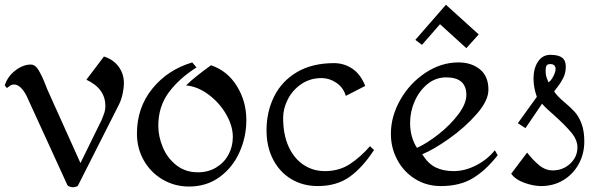

<svg xmlns="http://www.w3.org/2000/svg" viewBox="-21 -772 2528 809"><path d="M501 -422Q501 -401 495.5 -376Q490 -351 481 -333L307 11Q305 13 298.5 15Q292 17 287 17Q279 17 271.5 14Q264 11 263 8L90 -370Q65 -416 38 -416Q28 -416 19.5 -409.5Q11 -403 8 -401L-1 -412Q11 -450 43.5 -475Q76 -500 109 -500Q128 -500 142.5 -475Q157 -450 166 -426.5Q175 -403 178 -396L318 -85L407 -266Q408 -269 415.5 -288Q423 -307 423 -325Q423 -399 343 -436L417 -534Q457 -521 479 -491Q501 -461 501 -422Z M807 -488Q732 -440 689 -381Q646 -322 646 -242Q646 -197 665 -151.5Q684 -106 722 -76Q760 -46 813 -46Q856 -46 889.5 -66Q923 -86 941.5 -120Q960 -154 960 -195Q960 -242 931.5 -291Q903 -340 857 -374Q811 -408 763 -412Q783 -432 811 -454Q839 -476 868 -497Q937 -474 977 -409.5Q1017 -345 1017 -266Q1017 -196 988.5 -131.5Q960 -67 905 -26.5Q850 14 775 14Q715 14 664.5 -15.5Q614 -45 585 -96Q556 -147 556 -209Q556 -318 620.5 -398Q685 -478 789 -509Z M1518 -410 1436 -368Q1426 -403 1396.5 -423Q1367 -443 1334 -443Q1286 -443 1249 -418Q1212 -393 1192 -354Q1172 -315 1172 -275Q1172 -205 1195 -154.5Q1218 -104 1258 -77.5Q1298 -51 1348 -51Q1408 -51 1453 -80.5Q1498 -110 1538 -156L1555 -140Q1506 -65 1451.5 -26.5Q1397 12 1318 12Q1256 12 1207 -17Q1158 -46 1130 -99.5Q1102 -153 1102 -223Q1102 -301 1134 -365.5Q1166 -430 1230 -468Q1294 -506 1387 -506Q1428 -506 1463 -483Q1498 -460 1518 -410Z M2037 -394Q2037 -348 1987.5 -291.5Q1938 -235 1871.5 -188Q1805 -141 1758 -122Q1783 -82 1815 -66.5Q1847 -51 1890 -51Q1938 -51 1985.5 -75.5Q2033 -100 2064 -139L2076 -118Q2027 -55 1972 -21.5Q1917 12 1837 12Q1776 12 1728 -18Q1680 -48 1653 -98.5Q1626 -149 1626 -208Q1626 -282 1666 -352Q1706 -422 1772 -465.5Q1838 -509 1911 -509Q1965 -509 2001 -480Q2037 -451 2037 -394ZM1707 -255Q1707 -193 1736 -149Q1778 -168 1827 -206.5Q1876 -245 1910 -290Q1944 -335 1944 -372Q1944 -446 1859 -446Q1815 -446 1780.5 -418Q1746 -390 1726.5 -346Q1707 -302 1707 -255ZM1996 -627 1944 -569 1833 -670 1757 -583 1729 -604 1858 -752Z M2363 -492Q2363 -465 2352.5 -444Q2342 -423 2330 -408Q2318 -393 2314 -387Q2326 -367 2359 -340Q2386 -317 2402 -299Q2418 -281 2429.5 -250.5Q2441 -220 2441 -176Q2441 -124 2417.5 -81Q2394 -38 2352.5 -13Q2311 12 2259 12Q2227 12 2189 -1.5Q2151 -15 2133 -40L2200 -129Q2224 -98 2250.5 -76Q2277 -54 2308 -54Q2351 -54 2381.5 -82.5Q2412 -111 2412 -151Q2412 -183 2385.5 -214.5Q2359 -246 2311 -289Q2305 -294 2288 -309.5Q2271 -325 2263 -335L2193 -232L2161 -253L2241 -364Q2227 -403 2227 -441Q2227 -484 2246 -512.5Q2265 -541 2298 -541Q2332 -541 2347.5 -529Q2363 -517 2363 -492ZM2278 -474Q2278 -456 2283 -443Q2288 -430 2290 -425Q2301 -432 2310.5 -450.5Q2320 -469 2320 -482Q2320 -491 2314.5 -496.5Q2309 -502 2298 -502Q2285 -502 2281.5 -495Q2278 -488 2278 -474Z"/></svg>

Font: Amita
Style: Regular
Weight: 400
Designer: Eduardo Rodriguez Tunni, Modular Infotech, Brian J. Bonislawsky
Foundry: Eduardo Rodriguez Tunni, Modular Infotech, Brian J. Bonislawsky
Version: Version 1.004